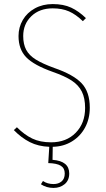

<svg xmlns="http://www.w3.org/2000/svg" viewBox="-20 -711 523 943"><path d="M239 10 238 74Q320 80 320 141Q320 175 297.5 193.5Q275 212 243 212Q208 212 181 194L191 178Q213 193 243 193Q267 193 282.5 180Q298 167 298 141Q298 115 278.5 103Q259 91 217 90L222 10Q168 8 126.5 -13Q85 -34 48 -72L63 -86Q100 -49 138.5 -30.5Q177 -12 231 -12Q306 -12 352 -59Q398 -106 398 -181Q398 -229 382 -261Q366 -293 332.5 -315Q299 -337 239 -358Q146 -391 108.5 -430Q71 -469 71 -534Q71 -577 92 -613Q113 -649 151.5 -670Q190 -691 239 -691Q292 -691 329.5 -673.5Q367 -656 402 -622L387 -607Q353 -640 319 -655Q285 -670 239 -670Q174 -670 134 -631.5Q94 -593 94 -534Q94 -494 108.5 -466.5Q123 -439 156 -418.5Q189 -398 247 -377Q340 -345 380.5 -302.5Q421 -260 421 -182Q421 -128 398 -85Q375 -42 333.5 -16.5Q292 9 239 10Z"/></svg>

Font: Fira Sans Condensed Thin
Style: Regular
Weight: 250
Width: 3
Designer: Carrois Corporate & Edenspiekermann AG
Foundry: Carrois Corporate GbR & Edenspiekermann AG
Version: Version 4.203